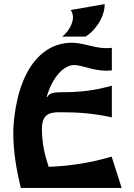

<svg xmlns="http://www.w3.org/2000/svg" viewBox="-20 -919 655 939"><path d="M326 -870C333 -860 337 -845 337 -834C337 -810 320 -767 284 -740H398C435 -760 492 -827 492 -899ZM526 -153C419 -122 329 -108 218 -103C198 -163 185 -221 185 -290C185 -372 238 -370 280 -370C364 -370 435 -365 527 -345V-500C438 -475 369 -468 280 -468C240 -468 219 -462 212 -445H208C218 -478 231 -510 249 -536C275 -575 309 -601 342 -601C364 -601 395 -591 427 -583C457 -576 492 -570 527 -575V-685C493 -681 469 -685 440 -691C404 -699 366 -710 332 -710C238 -710 162 -657 112 -563C56 -458 45 -321 45 -269C45 -178 60 -89 82 0H575Z"/></svg>

Font: Brassia
Style: Regular
Weight: 400
Designer: Ariel Martín Pérez
Foundry: Tunera Type Foundry
Version: Version 1.600;hotconv 1.0.109;makeotfexe 2.5.65596